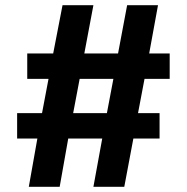

<svg xmlns="http://www.w3.org/2000/svg" viewBox="-20 -720 720 740"><path d="M91 0 124 -186H46V-284H142L167 -416H85V-514H185L221 -700H340L305 -514H435L470 -700H589L555 -514H634V-416H537L512 -284H595V-186H494L459 0H340L374 -186H243L210 0ZM262 -284H392L417 -416H287Z"/></svg>

Font: Golos Text SemiBold
Style: Regular
Weight: 600
Designer: A.Korolkova, Vitaly Kuzmin
Foundry: ParaType Ltd
Version: Version 2.004